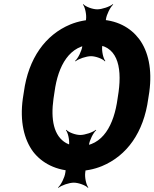

<svg xmlns="http://www.w3.org/2000/svg" viewBox="-20 -815 745 926"><path d="M473 -592 491 -722C494 -745 512 -781 526 -793L524 -795C510 -783 472 -770 449 -770C426 -770 392 -783 382 -795L380 -793C390 -781 398 -745 395 -722L377 -592C374 -569 356 -533 342 -521L344 -519C358 -531 396 -544 419 -544C442 -544 476 -531 486 -519L488 -521C478 -533 470 -569 473 -592ZM391 18 409 -116C412 -139 430 -175 444 -187L442 -189C428 -177 390 -164 367 -164C344 -164 310 -177 300 -189L298 -187C308 -175 316 -139 313 -116L295 18C292 41 274 77 260 89L262 91C276 79 313 66 336 66C359 66 394 79 404 91L406 89C396 77 388 41 391 18ZM695 -339 700 -371C715 -481 695 -568 651 -627C610 -681 544 -721 446 -721C401 -721 358 -713 319 -697C199 -647 117 -534 95 -371L90 -339C75 -230 96 -142 140 -83C181 -30 250 10 347 10C392 10 433 2 472 -14C592 -64 673 -176 695 -339ZM363 -110C338 -110 317 -115 299 -125C239 -159 224 -239 238 -339L243 -372C260 -498 315 -600 429 -600C544 -600 569 -498 552 -372L547 -339C530 -214 477 -110 363 -110Z"/></svg>

Font: Asimov
Style: EdgeIt
Weight: 500
Designer: Google
Version: Version 2.000980: 2014